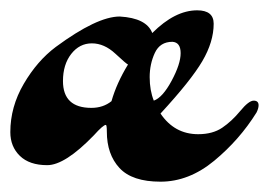

<svg xmlns="http://www.w3.org/2000/svg" viewBox="-20 -304 521 372"><path d="M278 -109Q295 -115 312.5 -147.5Q330 -180 330 -201Q330 -222 314 -223Q290 -223 280 -201.5Q270 -180 270 -154.5Q270 -129 278 -109ZM157 -95Q180 -95 196 -108Q206 -143 228 -179Q225 -180 203.5 -200Q182 -220 158 -220Q134 -220 118 -199.5Q102 -179 102 -147Q102 -95 157 -95ZM212 -272Q264 -269 275 -240Q319 -284 362 -284Q394 -284 394 -258Q394 -223 372 -185.5Q350 -148 291 -84Q318 -44 364 -44Q392 -44 410.5 -56.5Q429 -69 445.5 -89Q462 -109 471.5 -109Q481 -109 481 -100Q481 -94 477 -86Q444 -33 395 7.5Q346 48 291 48Q236 48 211.5 21.5Q187 -5 187 -49Q187 -62 185 -62Q180 -62 162 -42Q106 16 71.5 16Q37 16 18.5 -2Q0 -20 0 -48Q0 -97 26 -141.5Q52 -186 88 -213Q168 -272 212 -272Z"/></svg>

Font: Dr Sugiyama
Style: Regular
Weight: 400
Designer: Alejandro Paul
Foundry: Alejandro Paul
Version: Version 1.000